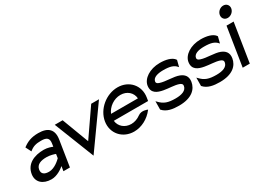

<svg xmlns="http://www.w3.org/2000/svg" viewBox="-16 -1286 2667 1944"><g transform="rotate(-30 1317.5 -314.0)"><path d="M45 -135C31 -46 96 11 195 11C261 11 322 -34 347 -55L338 0H414L461 -298C479 -409 424 -462 309 -462C228 -462 177 -440 129 -404L125 -401L158 -336L163 -340C203 -372 237 -381 296 -381C363 -381 388 -359 378 -298L373 -266C359 -272 319 -288 273 -288C163 -288 63 -246 45 -135ZM133 -136C142 -193 196 -209 260 -209C305 -209 348 -194 361 -189L354 -143C344 -133 280 -68 211 -68C157 -68 126 -89 133 -136Z M497 -451 681 16 1014 -451H923L707 -138L589 -451Z M954 -226C933 -95 1027 11 1161 11C1249 11 1334 -36 1388 -106L1392 -111L1387 -114C1387 -114 1327 -141 1283 -108C1251 -85 1214 -70 1174 -70C1099 -70 1042 -119 1035 -187H1436L1442 -225C1463 -356 1370 -462 1236 -462C1102 -462 975 -357 954 -226ZM1046 -262C1074 -330 1146 -381 1223 -381C1299 -381 1355 -331 1360 -262Z M1509 -325C1496 -241 1558 -215 1626 -203C1679 -193 1748 -193 1793 -178C1814 -171 1830 -161 1826 -138C1818 -89 1764 -70 1692 -70C1604 -70 1558 -85 1508 -139L1499 -148L1498 -51L1500 -49C1543 0 1612 11 1685 11C1836 11 1900 -57 1913 -136C1923 -201 1889 -232 1845 -250C1785 -274 1688 -267 1627 -288C1607 -295 1593 -302 1596 -323C1603 -365 1657 -381 1723 -381C1804 -381 1844 -367 1873 -334L1879 -327L1898 -402L1897 -403C1869 -447 1797 -462 1730 -462C1610 -462 1521 -399 1509 -325Z M1987 -325C1974 -241 2036 -215 2104 -203C2157 -193 2226 -193 2271 -178C2292 -171 2308 -161 2304 -138C2296 -89 2242 -70 2170 -70C2082 -70 2036 -85 1986 -139L1977 -148L1976 -51L1978 -49C2021 0 2090 11 2163 11C2314 11 2378 -57 2391 -136C2401 -201 2367 -232 2323 -250C2263 -274 2166 -267 2105 -288C2085 -295 2071 -302 2074 -323C2081 -365 2135 -381 2201 -381C2282 -381 2322 -367 2351 -334L2357 -327L2376 -402L2375 -403C2347 -447 2275 -462 2208 -462C2088 -462 1999 -399 1987 -325Z M2500 -578C2494 -541 2519 -512 2556 -512C2593 -512 2628 -541 2634 -578C2640 -615 2614 -644 2577 -644C2540 -644 2506 -615 2500 -578ZM2434 0H2517L2588 -451H2505Z"/></g></svg>

Font: Charger Pro
Style: BdObl
Weight: 700
Designer: Jasper
Foundry: Cannot Into Space Fonts
Version: Version 1.09